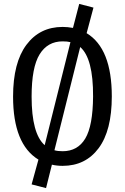

<svg xmlns="http://www.w3.org/2000/svg" viewBox="-20 -838 641 984"><path d="M424 -668Q553 -590 553 -344Q553 -169 485.5 -78.5Q418 12 301 12Q272 12 246 6L216 126L142 107L177 -20Q47 -99 47 -343Q47 -517 115.5 -608.5Q184 -700 301 -700Q326 -700 354 -695L386 -818L459 -799ZM301 -626Q224 -626 183 -559.5Q142 -493 142 -343Q142 -153 209 -94L341 -622Q325 -626 301 -626ZM457 -344Q458 -539 391 -597L259 -68Q275 -63 301 -63Q378 -63 417 -128Q456 -193 457 -344Z"/></svg>

Font: Fira Sans Condensed
Style: Regular
Weight: 400
Width: 3
Designer: Carrois Corporate & Edenspiekermann AG
Foundry: Carrois Corporate GbR & Edenspiekermann AG
Version: Version 4.202;PS 004.202;hotconv 1.0.88;makeotf.lib2.5.64775